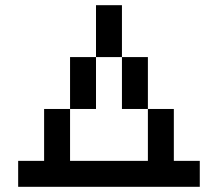

<svg xmlns="http://www.w3.org/2000/svg" viewBox="-20 -720 840 740"><path d="M50 0H750V-100H650V-300H550V-100H250V-300H150V-100H50ZM250 -300H350V-500H250ZM350 -500H450V-700H350ZM450 -300H550V-500H450Z"/></svg>

Font: LS-VG5000
Style: Regular
Weight: 400
Designer: Justin Bihan, 2021
Foundry: Justin Bihan, 2021
Version: Version 1.000;Glyphs 3.1.2 (3151)